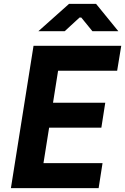

<svg xmlns="http://www.w3.org/2000/svg" viewBox="-20 -965 642 985"><path d="M486 0H36L152 -730H602L581 -602H278L252 -438H520L500 -310H232L203 -128H506ZM312 -805H177L334 -945H473L587 -805H454L397 -875H388Z"/></svg>

Font: JetBrains Mono Extra Bold
Style: Italic
Weight: 800
Italic angle: -9°
Monospace: yes
Designer: Philipp Nurullin, Konstantin Bulenkov
Foundry: JetBrains
Version: 2.002